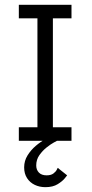

<svg xmlns="http://www.w3.org/2000/svg" viewBox="-20 -583 382 795"><path d="M135 -18V-545H199V-18ZM58 0V-56H276V0ZM58 -507V-563H276V-507ZM168 192Q144 192 124 182.5Q104 173 92 154.5Q80 136 80 110Q80 83 94 60.5Q108 38 128 21Q148 4 168.5 -7Q189 -18 202.5 -23.5Q216 -29 216 -29V0Q216 0 203 7Q190 14 173 27.5Q156 41 143 59.5Q130 78 130 102Q130 120 141 131.5Q152 143 173 143Q191 143 201 135.5Q211 128 215 120Q219 112 219 112L258 143Q258 143 248.5 155Q239 167 219 179.5Q199 192 168 192Z"/></svg>

Font: Darker Grotesque Light Medium
Style: Regular
Weight: 500
Version: Version 1.000;gftools[0.9.28]